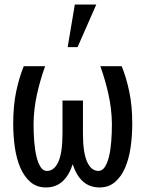

<svg xmlns="http://www.w3.org/2000/svg" viewBox="-20 -822 640 852"><path d="M180.2 -528.3Q158.2 -466.8 144 -403.1Q129.9 -339.4 128.9 -273.4Q128.9 -232.4 131.8 -194.6Q134.8 -156.7 141.8 -127.4Q148.9 -98.1 160.2 -80.8Q171.4 -63.5 188 -63.5Q220.7 -63.5 239 -104Q257.3 -144.5 257.3 -230V-376H348.1V-230Q348.1 -144.5 366.5 -104Q384.8 -63.5 417 -63.5Q433.6 -63.5 445.1 -80.8Q456.5 -98.1 463.6 -127Q470.7 -155.8 473.6 -193.8Q476.6 -231.9 476.6 -273.4Q475.6 -339.4 461.4 -403.1Q447.3 -466.8 425.3 -528.3H520Q539.6 -481 553.2 -417.5Q566.9 -354 566.9 -273.4Q566.9 -219.2 559.6 -168.2Q552.2 -117.2 535.2 -77.6Q518.1 -38.1 490.2 -14.2Q462.4 9.8 421.9 9.8Q377.9 9.8 348.1 -16.8Q318.4 -43.5 302.7 -93.3Q286.6 -43.5 257.1 -16.8Q227.5 9.8 183.6 9.8Q143.1 9.8 115.2 -14.2Q87.4 -38.1 70.3 -77.6Q53.2 -117.2 45.9 -168.2Q38.6 -219.2 38.6 -273.4Q38.6 -354 52.2 -417.5Q65.9 -481 85.4 -528.3ZM312 -801.8H407.2L324.2 -612.8H280.3Z"/></svg>

Font: Roboto Mono
Style: Regular
Weight: 400
Designer: Google
Version: Version 2.000985; 2015; ttfautohint (v1.3)